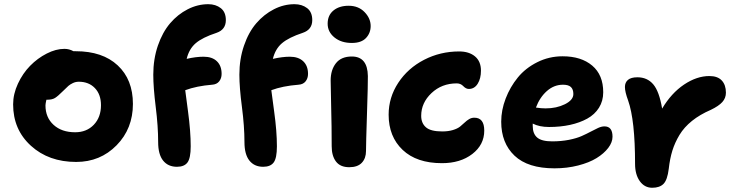

<svg xmlns="http://www.w3.org/2000/svg" viewBox="-20 -805 3469 907"><path d="M339.8 -40Q210 -40 126 -116.5Q42 -192.9 42 -312Q42 -360.8 64.7 -409.7Q87.4 -458.5 122.3 -494.1Q157.2 -529.8 200.7 -552Q244.1 -574.2 284.2 -574.2Q307.1 -574.2 327.1 -563H337.9Q464.4 -563 536.1 -496.1Q607.9 -429.2 607.9 -314Q607.9 -197.3 530.8 -118.7Q453.6 -40 339.8 -40ZM194.8 -307.1Q194.8 -250 233.2 -215.1Q271.5 -180.2 335 -180.2Q389.2 -180.2 423.1 -215.6Q457 -251 457 -308.1Q457 -358.9 428.2 -388.9Q399.4 -418.9 352.1 -418.9Q337.4 -418.9 324.2 -412.6Q311 -406.2 303 -399.2Q294.9 -392.1 277.8 -375Q253.4 -350.6 240 -342.3Q226.6 -334 205.1 -334H199.2Q194.8 -314.5 194.8 -307.1Z M815.9 -17.1Q773.9 -17.1 750.5 -46.4Q727.1 -75.7 727.1 -133.8Q727.1 -208 715.6 -300Q704.1 -392.1 704.1 -452.1Q704.1 -525.9 725.8 -589.4Q747.6 -652.8 783.7 -695.1Q819.8 -737.3 866.7 -761.2Q913.6 -785.2 963.9 -785.2Q999 -785.2 1022.9 -766.6Q1046.9 -748 1046.9 -710Q1046.9 -665 1002.9 -649.9Q936 -627.9 904.5 -600.8Q873 -573.7 861.8 -526.9Q905.3 -537.1 941.9 -537.1Q982.4 -537.1 1004.6 -515.6Q1026.9 -494.1 1026.9 -456.1Q1026.9 -435.1 1015.4 -420.7Q1003.9 -406.2 981.9 -404.8Q908.7 -398.9 855 -378.9Q855.5 -373 868.2 -278.8Q880.9 -184.6 880.9 -113.8Q880.9 -58.1 865.7 -37.6Q850.6 -17.1 815.9 -17.1ZM1223.1 -17.1Q1181.6 -17.1 1158.2 -46.4Q1134.8 -75.7 1134.8 -133.8Q1134.8 -208 1122.8 -300Q1110.8 -392.1 1110.8 -452.1Q1110.8 -525.9 1132.6 -589.4Q1154.3 -652.8 1190.7 -695.1Q1227.1 -737.3 1273.9 -761.2Q1320.8 -785.2 1371.1 -785.2Q1406.7 -785.2 1430.9 -766.6Q1455.1 -748 1455.1 -710Q1455.1 -665 1410.2 -649.9Q1343.8 -627.9 1312 -600.8Q1280.3 -573.7 1269 -526.9Q1313.5 -537.1 1349.1 -537.1Q1389.6 -537.1 1412.4 -515.6Q1435.1 -494.1 1435.1 -456.1Q1435.1 -435.1 1423.6 -420.7Q1412.1 -406.2 1390.1 -404.8Q1314.9 -398.9 1261.7 -378.9Q1262.2 -372.1 1275.1 -278.3Q1288.1 -184.6 1288.1 -113.8Q1288.1 -58.1 1272.9 -37.6Q1257.8 -17.1 1223.1 -17.1ZM1642.1 -602.1Q1591.8 -602.1 1559.8 -628.2Q1527.8 -654.3 1527.8 -692.9Q1527.8 -732.9 1555.2 -755.4Q1582.5 -777.8 1627 -777.8Q1673.3 -777.8 1702.1 -748Q1731 -718.3 1731 -682.1Q1731 -648.9 1709 -625.5Q1687 -602.1 1642.1 -602.1ZM1629.9 -15.1Q1587.4 -15.1 1567.1 -42Q1546.9 -68.8 1546.9 -113.8Q1546.9 -210 1544.4 -300.8Q1542 -391.6 1542 -424.8Q1542 -474.6 1566.9 -506.3Q1591.8 -538.1 1642.1 -538.1Q1716.3 -538.1 1717.8 -445.8Q1718.3 -410.2 1713.6 -267.3Q1709 -124.5 1709 -91.8Q1709 -57.1 1689.2 -36.1Q1669.4 -15.1 1629.9 -15.1Z M2067.9 -34.2Q1948.2 -34.2 1882.1 -96.9Q1815.9 -159.7 1815.9 -263.2Q1815.9 -344.7 1861.3 -413.8Q1906.7 -482.9 1983.4 -522.5Q2060.1 -562 2148.9 -562Q2195.8 -562 2223.9 -538.6Q2252 -515.1 2252 -471.2Q2252 -434.1 2236.6 -409.4Q2221.2 -384.8 2194.8 -384.8Q2181.2 -384.8 2168.7 -397.9Q2156.2 -411.1 2137.7 -411.1Q2066.9 -411.1 2018.3 -365.2Q1969.7 -319.3 1969.7 -257.8Q1969.7 -223.1 1992.2 -203.6Q2014.6 -184.1 2068.8 -184.1Q2097.7 -184.1 2119.4 -190.7Q2141.1 -197.3 2153.3 -207Q2165.5 -216.8 2175.3 -226.3Q2185.1 -235.8 2196.3 -242.4Q2207.5 -249 2220.7 -249Q2267.6 -249 2267.6 -188Q2267.6 -121.1 2211.2 -77.6Q2154.8 -34.2 2067.9 -34.2Z M2599.6 -9.8Q2473.6 -9.8 2410.6 -69.6Q2347.7 -129.4 2347.7 -230Q2347.7 -284.7 2368.7 -339.4Q2389.6 -394 2426 -438.7Q2462.4 -483.4 2518.1 -511.2Q2573.7 -539.1 2637.7 -539.1Q2725.6 -539.1 2777.6 -495.1Q2829.6 -451.2 2829.6 -369.1Q2829.6 -328.1 2809.6 -296.1Q2789.6 -264.2 2754.2 -244.6Q2718.8 -225.1 2673.1 -215.1Q2627.4 -205.1 2573.7 -205.1Q2527.8 -205.1 2496.6 -221.2V-210Q2496.6 -173.3 2517.6 -155.3Q2538.6 -137.2 2588.4 -137.2Q2631.3 -137.2 2668 -144.5Q2704.6 -151.9 2728 -162.4Q2751.5 -172.9 2770.5 -183.1Q2789.6 -193.4 2805.7 -200.7Q2821.8 -208 2835.4 -208Q2873.5 -208 2873.5 -159.2Q2873.5 -132.8 2853.3 -106.2Q2833 -79.6 2798.1 -58.1Q2763.2 -36.6 2710.9 -23.2Q2658.7 -9.8 2599.6 -9.8ZM2639.6 -404.8Q2597.2 -404.8 2563.5 -375Q2529.8 -345.2 2511.7 -296.9Q2536.1 -293 2557.6 -293Q2608.9 -293 2648.7 -312.7Q2688.5 -332.5 2688.5 -360.8Q2688.5 -382.8 2677 -393.8Q2665.5 -404.8 2639.6 -404.8Z M3061 82Q3024.9 82 3002.4 50.8Q2980 19.5 2980 -30.8Q2980 -237.3 2947.3 -330.1Q2932.1 -371.1 2932.1 -394Q2932.1 -415.5 2946.5 -427.7Q2960.9 -439.9 2991.2 -439.9Q3037.6 -439.9 3065.9 -406.7Q3094.2 -373.5 3107.9 -292Q3151.4 -365.2 3211.4 -405.5Q3271.5 -445.8 3331.1 -445.8Q3370.1 -445.8 3389.6 -424.8Q3409.2 -403.8 3409.2 -367.2Q3409.2 -341.8 3392.3 -323Q3375.5 -304.2 3337.9 -286.1Q3286.1 -263.7 3249 -233.9Q3211.9 -204.1 3189.9 -167.7Q3168 -131.3 3156.2 -93.3Q3144.5 -55.2 3139.2 -7.8Q3132.8 44.9 3114.5 63.5Q3096.2 82 3061 82Z"/></svg>

Font: Shantell Sans Bouncy
Style: Bold
Weight: 700
Designer: Stephen Nixon, Anya Danilova, Shantell Martin
Foundry: Arrow Type
Version: Version 1.006;[9816181b4]